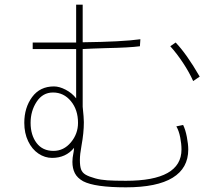

<svg xmlns="http://www.w3.org/2000/svg" viewBox="-20 -714 960 822"><path d="M764 -179Q774 -159 780 -127.5Q786 -96 786 -74Q786 6 719 47Q652 88 519 88Q386 88 336 62Q311 48 300.5 27.5Q290 7 290 -21Q290 -31 291 -38.5Q292 -46 293 -51Q297 -71 297 -81Q262 -38 203 -38Q172 -38 144.5 -56.5Q117 -75 100.5 -109.5Q84 -144 84 -188Q84 -253 117.5 -298.5Q151 -344 211 -344Q234 -344 261 -330Q288 -316 306 -293V-504H120V-532H306V-694H334V-533Q502 -535 581 -546L579 -516Q535 -510 434 -508Q368 -506 334 -504V-257Q339 -209 339 -191Q339 -145 329 -91Q322 -53 322 -29Q322 -3 327 11Q332 25 346 33.5Q360 42 389 50Q411 56 440 58Q469 60 519 60Q757 60 757 -74Q757 -98 751.5 -126Q746 -154 735 -173ZM807 -367Q790 -405 763.5 -445Q737 -485 709 -516L732 -532Q779 -483 835 -386ZM314 -188Q314 -244 283.5 -281Q253 -318 207 -318Q163 -318 137 -278.5Q111 -239 111 -188Q111 -136 136.5 -102Q162 -68 209 -68Q253 -68 283.5 -104.5Q314 -141 314 -188Z"/></svg>

Font: LINE Seed Sans KR Thin
Style: Regular
Weight: 250
Designer: LINE BX Design & Sandoll Inc & Dalton Maag Ltd
Foundry: Sandoll Inc.
Version: Version 1.000